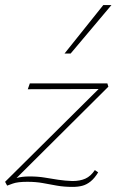

<svg xmlns="http://www.w3.org/2000/svg" viewBox="-21 -723 457 753"><path d="M264 10Q230 10 202 5Q174 0 147 -5Q120 -10 86 -10Q48 -10 29 -3Q10 4 7 5L-1 -10L379 -387L387 -374L88 -373L96 -396H400L404 -383L24 -5L8 -13Q24 -19 44.5 -25Q65 -31 95 -31Q128 -31 154.5 -26.5Q181 -22 207.5 -18Q234 -14 263 -13Q293 -13 314 -22.5Q335 -32 351 -56L364 -47Q350 -24 334.5 -11.5Q319 1 302 5.5Q285 10 264 10ZM232 -513 384 -703H416L256 -513Z"/></svg>

Font: Ysabeau Infant Thin
Style: Italic
Weight: 250
Italic angle: -12°
Designer: Christian Thalmann (Catharsis Fonts)
Version: Version 2.001;gftools[0.9.30]; featfreeze: ss01,ss02,lnum